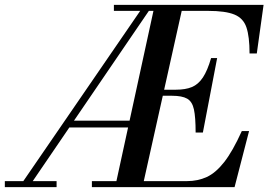

<svg xmlns="http://www.w3.org/2000/svg" viewBox="-133 -774 1110 794"><path d="M-40 -20 455 -741 486 -734 -1 -20ZM-113 0V-25H101V0ZM143 -247V-275H412V-247ZM247 0V-25H640Q685 -25 722 -42Q759 -59 794 -103.5Q829 -148 867 -232H897L837 0ZM343 0 507 -754H624L456 0ZM676 -226Q676 -289 669 -321.5Q662 -354 641 -366Q620 -378 578 -378H491V-403H594Q634 -403 660.5 -414Q687 -425 706 -453.5Q725 -482 740 -534H765L706 -226ZM899 -553Q899 -623 886 -661Q873 -699 836 -714Q799 -729 728 -729H338V-754H957L929 -553Z"/></svg>

Font: Libre Bodoni
Style: Italic
Weight: 400
Italic angle: -13°
Designer: Pablo Impallari, Rodrigo Fuenzalida
Foundry: Impallari Type
Version: Version 2.005;gftools[0.9.23]